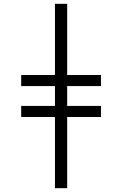

<svg xmlns="http://www.w3.org/2000/svg" viewBox="-20 -843 640 1006"><path d="M268 143V-230H91V-288H268V-392H91V-450H268V-823H332V-450H509V-392H332V-288H509V-230H332V143Z"/></svg>

Font: Iosevka Custom Light Extended
Style: Regular
Weight: 300
Width: 7
Monospace: yes
Designer: Belleve Invis
Foundry: Belleve Invis
Version: Version 11.2.4; ttfautohint (v1.8.4)